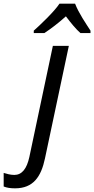

<svg xmlns="http://www.w3.org/2000/svg" viewBox="-146 -786 513 1046"><path d="M-126 230C-109 237 -89 240 -64 240C35 240 78 177 99 77L229 -536H142L14 69C0 134 -27 167 -68 167C-89 167 -110 161 -126 156ZM96 -606C131 -629 173 -661 213 -697C240 -661 268 -627 292 -606H347V-619C322 -658 283 -714 263 -766H178C151 -724 71 -648 38 -619V-606Z"/></svg>

Font: BC Sans
Style: Italic
Weight: 400
Italic angle: -12°
Designer: Monotype Design Team
Designer: Province of B.C.
Foundry: Monotype Imaging Inc.
Version: Version 2.000;GOOG;noto-source:20170915:90ef993387c0